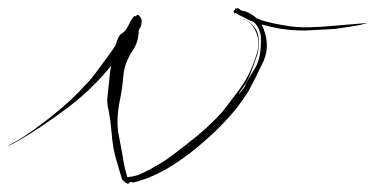

<svg xmlns="http://www.w3.org/2000/svg" viewBox="-96 -478 918 469"><path d="M219.7 -419.9Q230.5 -441.4 234.4 -438.5Q239.3 -435.5 241.2 -427.7Q248 -382.8 228.5 -355.5Q210 -327.1 206.1 -299.8Q203.1 -261.7 195.3 -225.6Q188.5 -188.5 192.4 -157.2Q198.2 -127.9 203.1 -99.6Q207 -71.3 215.8 -43Q213.9 -43.9 215.8 -42Q217.8 -40 210.9 -44.9Q213.9 -44.9 215.8 -44.9Q218.8 -45.9 220.7 -45.9Q228.5 -46.9 235.4 -48.8Q243.2 -50.8 251 -54.7Q266.6 -61.5 284.2 -72.3Q302.7 -82 326.2 -99.6Q357.4 -123 389.6 -149.4Q421.9 -176.8 448.2 -206.1Q457 -217.8 485.4 -254.9Q513.7 -292 528.3 -337.9Q535.2 -356.4 535.2 -370.1Q535.2 -384.8 531.2 -395.5Q523.4 -416 510.7 -424.8Q497.1 -433.6 497.1 -431.6Q497.1 -431.6 506.8 -427.7Q516.6 -422.9 525.4 -411.1Q535.2 -400.4 536.1 -380.9Q537.1 -362.3 533.2 -346.7Q513.7 -286.1 500 -267.6Q486.3 -249 488.3 -248Q488.3 -248 490.2 -251Q493.2 -253.9 502 -266.6Q506.8 -280.3 525.4 -308.6Q543.9 -336.9 541 -391.6Q535.2 -418.9 516.6 -429.7Q499 -440.4 482.4 -445.3Q482.4 -449.2 477.5 -445.3Q472.7 -442.4 479.5 -458Q495.1 -450.2 510.7 -442.4Q525.4 -435.5 542 -428.7Q571.3 -419.9 610.4 -414.1Q649.4 -408.2 718.8 -415Q752.9 -418 777.3 -419.9Q801.8 -421.9 801.8 -421.9Q801.8 -421.9 783.2 -417Q764.6 -413.1 720.7 -407.2Q702.1 -406.2 666 -404.3Q630.9 -401.4 586.9 -408.2Q564.5 -412.1 541 -418.9Q517.6 -424.8 496.1 -437.5Q496.1 -437.5 493.2 -438.5Q490.2 -440.4 473.6 -449.2Q482.4 -461.9 488.3 -456.1Q493.2 -451.2 500 -451.2Q512.7 -447.3 523.4 -439.5Q534.2 -431.6 542 -420.9Q566.4 -371.1 547.9 -329.1Q528.3 -287.1 510.7 -254.9Q489.3 -220.7 462.9 -191.4Q437.5 -163.1 406.2 -135.7Q376 -108.4 341.8 -85Q308.6 -61.5 269.5 -44.9Q259.8 -41 250 -38.1Q240.2 -34.2 229.5 -32.2Q221.7 -35.2 218.8 -30.3Q217.8 -29.3 216.8 -29.3Q211.9 -29.3 202.1 -40Q196.3 -58.6 191.4 -76.2Q185.5 -94.7 181.6 -113.3Q177.7 -136.7 175.8 -162.1Q173.8 -186.5 168.9 -210.9Q166 -220.7 166 -231.4Q166 -238.3 167 -246.1Q168.9 -265.6 172.9 -302.7Q183.6 -363.3 189.5 -377.9Q195.3 -392.6 200.2 -395.5Q204.1 -397.5 208 -401.4Q212.9 -405.3 219.7 -419.9Q219.7 -419.9 222.7 -397.5Q225.6 -375 227.5 -360.4Q227.5 -360.4 219.7 -419.9ZM232.4 -386.7Q227.5 -379.9 212.9 -363.3Q198.2 -346.7 193.4 -340.8Q140.6 -268.6 69.3 -214.8Q-2 -162.1 -48.8 -135.7Q-60.5 -128.9 -72.3 -123Q-75.2 -122.1 -76.2 -122.1Q-76.2 -122.1 -51.8 -135.7Q-20.5 -154.3 29.3 -193.4Q79.1 -232.4 116.2 -274.4Q124 -281.2 140.6 -303.7Q157.2 -326.2 175.8 -351.6Q197.3 -383.8 214.8 -409.2Q232.4 -434.6 231.4 -431.6Q234.4 -438.5 239.3 -441.4Q240.2 -441.4 241.2 -441.4Q245.1 -441.4 250 -429.7Q250 -428.7 250 -426.8Q250 -415 244.1 -406.2Q238.3 -395.5 232.4 -386.7Z"/></svg>

Font: Margalida Font
Style: Regular
Weight: 400
Designer: Mateu Riera. mateurierasureda@hotmail.com
Version: Version 1.0